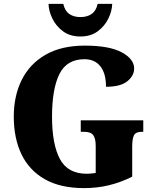

<svg xmlns="http://www.w3.org/2000/svg" viewBox="-20 -959 801 989"><path d="M413 10Q291 10 210.5 -36Q130 -82 90.5 -164.5Q51 -247 51 -358Q51 -466 92.5 -548.5Q134 -631 215.5 -677.5Q297 -724 417 -724Q543 -724 607 -689.5Q671 -655 671 -606Q671 -569 636 -540.5Q601 -512 526 -512Q526 -581 497 -617.5Q468 -654 415 -654Q324 -654 286 -577.5Q248 -501 248 -358Q248 -216 288.5 -140Q329 -64 427 -64Q446 -64 473 -68V-207Q473 -245 460.5 -262.5Q448 -280 414 -280H396V-339H718V-280H710Q679 -280 670 -262Q661 -244 661 -203V-49Q601 -19 540 -4.5Q479 10 413 10ZM394 -771Q341 -771 305 -797.5Q269 -824 250 -863Q231 -902 230 -939H306Q314 -903 337 -887Q360 -871 394 -871Q429 -871 452 -887Q475 -903 483 -939H558Q557 -902 538 -863Q519 -824 483 -797.5Q447 -771 394 -771Z"/></svg>

Font: Noto Serif Hebrew SemiCondensed Black
Style: Regular
Weight: 900
Width: 4
Designer: Monotype Design Team
Foundry: Monotype Imaging Inc.
Version: Version 2.004; ttfautohint (v1.8.4.7-5d5b)